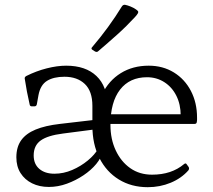

<svg xmlns="http://www.w3.org/2000/svg" viewBox="-20 -770 885 798"><path d="M594 8Q526 8 474 -24Q422 -56 393 -113.5Q364 -171 364 -247V-330Q364 -391 332.5 -421Q301 -451 248 -451Q203 -451 175.5 -434Q148 -417 140 -375L133 -336Q131 -328 123 -328H112Q104 -328 103 -337Q97 -363 92 -389Q87 -415 83 -442Q81 -449 89 -454Q131 -475 174.5 -486Q218 -497 255 -497Q336 -497 381 -454Q426 -411 426 -333L377 -247Q377 -322 404.5 -378.5Q432 -435 482 -466Q532 -497 598 -497Q657 -497 702.5 -469Q748 -441 773.5 -392Q799 -343 799 -281Q799 -275 799 -271Q799 -267 798 -263Q797 -255 789 -255H424V-295H751L730 -274Q731 -278 731 -281Q731 -284 731 -290Q731 -336 713 -372Q695 -408 663 -428.5Q631 -449 591 -449Q519 -449 479 -397.5Q439 -346 439 -251Q439 -192 461 -145Q483 -98 521.5 -71Q560 -44 612 -44Q693 -44 745 -88Q752 -94 756 -87L764 -76Q768 -69 763 -62Q734 -29 689.5 -10.5Q645 8 594 8ZM183 7Q144 7 113.5 -8Q83 -23 65.5 -50.5Q48 -78 48 -116Q48 -159 68 -187Q88 -215 128 -231.5Q168 -248 229 -255L375 -272L373 -232L242 -215Q178 -207 149 -186Q120 -165 120 -124Q120 -88 143.5 -68Q167 -48 206 -48Q244 -48 280 -63.5Q316 -79 345 -103Q374 -127 388 -152L406 -139Q401 -114 380 -88.5Q359 -63 327 -41.5Q295 -20 258 -6.5Q221 7 183 7ZM388 -557Q383 -552 375 -556L364 -563Q357 -568 363 -574Q398 -615 429 -657.5Q460 -700 487 -744Q492 -751 500 -750Q510 -748 522.5 -743Q535 -738 545 -731Q551 -727 553.5 -723.5Q556 -720 553 -714.5Q550 -709 541 -699Q506 -661 467.5 -626.5Q429 -592 388 -557Z"/></svg>

Font: Hahmlet Light
Style: Regular
Weight: 300
Designer: Minjoo Ham & Mark Frömberg
Foundry: hypertype
Version: Version 1.002